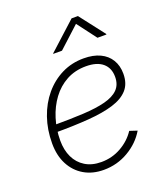

<svg xmlns="http://www.w3.org/2000/svg" viewBox="-140 -852 827 958"><g transform="rotate(-20 273.5 -373.0)"><path d="M246.6 9.3Q187.5 9.3 142.8 -16.8Q98.1 -43 73.2 -90.6Q48.3 -138.2 48.3 -202.6Q48.3 -275.9 70.1 -338.6Q91.8 -401.4 131.3 -448.5Q170.9 -495.6 224.1 -522Q277.3 -548.3 340.3 -548.3Q391.6 -548.3 427.5 -531.2Q463.4 -514.2 482.4 -482.7Q501.5 -451.2 501.5 -408.7Q501.5 -356.4 473.4 -324.7Q445.3 -293 391.4 -276.4Q337.4 -259.8 259.3 -253.9Q181.2 -248 81.1 -248L85 -285.6Q175.8 -285.6 245.1 -289.3Q314.5 -293 361.6 -305.2Q408.7 -317.4 433.1 -342Q457.5 -366.7 457.5 -408.2Q457.5 -455.1 426.8 -481.2Q396 -507.3 337.9 -507.3Q280.3 -507.3 234.6 -482.7Q189 -458 157.2 -415Q125.5 -372.1 108.4 -317.1Q91.3 -262.2 91.3 -202.1Q91.3 -151.9 109.6 -113.5Q127.9 -75.2 163.1 -53.5Q198.2 -31.7 248.5 -31.7Q305.7 -31.7 354 -59.1Q402.3 -86.4 431.2 -130.4L471.2 -117.2Q438 -61 377.9 -25.9Q317.9 9.3 246.6 9.3ZM252.9 -621.1H206.5L207 -623.5L353 -756.3H386.7L489.3 -623.5L488.3 -621.1H441.4L364.3 -723.1Z"/></g></svg>

Font: Inter 18pt ExtraLight
Style: Italic
Weight: 250
Italic angle: -9.3988°
Designer: Rasmus Andersson
Foundry: rsms
Version: Version 4.001;git-66647c0bb